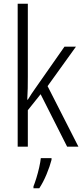

<svg xmlns="http://www.w3.org/2000/svg" viewBox="-20 -780 441 1021"><path d="M128 -373Q128 -341 127.5 -311Q127 -281 125 -250H128Q138 -266 148 -281.5Q158 -297 169 -312L323 -532H384L233 -322L397 0H337L196 -279L128 -194V0H74V-760H128ZM254 70Q245 105 227.5 147Q210 189 189 221H158V211Q165 194 173.5 166.5Q182 139 188.5 110Q195 81 197 61H254Z"/></svg>

Font: Noto Sans Telugu Condensed Light
Style: Regular
Weight: 300
Width: 3
Designer: Jelle Bosma - Monotype Design Team
Foundry: Monotype Imaging Inc.
Version: Version 2.005; ttfautohint (v1.8.4.7-5d5b)